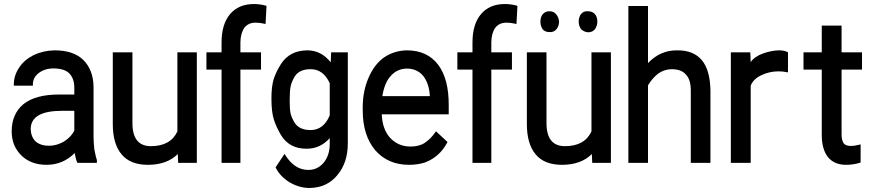

<svg xmlns="http://www.w3.org/2000/svg" viewBox="-20 -810 4350 955"><path d="M365.2 0 363.3 -3.9Q356.4 -18.6 351.6 -48.8Q293 9.8 211.9 9.8Q134.8 9.8 86.9 -36.1Q38.1 -84 38.1 -156.2Q38.1 -243.2 96.7 -292Q156.2 -339.8 272.5 -339.8H349.6V-374Q349.6 -418.9 325.2 -444.3Q301.8 -468.8 248 -469.7Q202.1 -469.7 171.9 -446.3Q143.6 -423.8 143.6 -390.6V-383.8H48.8V-390.6Q48.8 -434.6 75.2 -473.6Q99.6 -511.7 147.5 -536.1Q195.3 -558.6 252 -559.6Q345.7 -559.6 394.5 -511.7Q443.4 -462.9 445.3 -379.9V-131.8Q445.3 -104.5 449.2 -67.4Q457 -27.3 460.9 -16.6L461.9 -15.6V0ZM157.2 -106.4Q182.6 -85 222.7 -85Q262.7 -85 298.8 -106.4Q334 -128.9 349.6 -160.2V-258.8H288.1Q133.8 -258.8 132.8 -168.9Q133.8 -128.9 157.2 -106.4Z M866.2 0 864.3 -43.9Q810.5 9.8 715.8 9.8Q627.9 9.8 585 -42Q541 -93.8 541 -193.4V-549.8H638.7V-198.2Q638.7 -83 730.5 -83Q828.1 -83 862.3 -156.2V-549.8H959V0Z M1175.8 0H1082V-463.9H1006.8V-549.8H1082V-598.6Q1082 -689.5 1124 -739.3Q1166 -790 1244.1 -790Q1270.5 -790 1301.8 -782.2L1305.7 -780.3L1300.8 -690.4L1293 -692.4Q1270.5 -697.3 1251 -697.3Q1215.8 -697.3 1196.3 -672.9Q1176.8 -646.5 1175.8 -600.6V-549.8H1278.3V-463.9H1175.8Z M1377.9 -137.7Q1352.5 -180.7 1341.3 -218.3Q1330.1 -255.9 1330.1 -319.3Q1330.1 -378.9 1340.8 -414.6Q1351.6 -450.2 1377.9 -492.2Q1420.9 -558.6 1507.8 -559.6Q1578.1 -559.6 1625 -500L1627 -549.8H1710V-96.7Q1710 -2 1659.2 59.6Q1607.4 124 1519.5 125Q1469.7 125 1421.9 97.7Q1376 70.3 1352.5 26.4L1350.6 22.5L1395.5 -44.9L1399.4 -38.1Q1445.3 35.2 1513.7 35.2Q1560.5 35.2 1590.8 -2Q1620.1 -38.1 1620.1 -94.7V-123Q1573.2 -70.3 1505.9 -70.3Q1419.9 -69.3 1377.9 -137.7ZM1444.3 -426.8Q1429.7 -401.4 1425.3 -379.4Q1420.9 -357.4 1420.9 -308.6Q1420.9 -265.6 1425.3 -246.1Q1429.7 -226.6 1444.3 -201.2Q1467.8 -163.1 1524.4 -163.1Q1589.8 -163.1 1620.1 -236.3V-396.5Q1586.9 -466.8 1524.4 -465.8Q1466.8 -465.8 1444.3 -426.8Z M2094.7 -2Q2057.6 9.8 2014.6 9.8Q1909.2 9.8 1845.7 -63.5Q1784.2 -137.7 1784.2 -260.7V-276.4Q1784.2 -355.5 1812.5 -421.9Q1840.8 -488.3 1888.7 -523.4Q1940.4 -558.6 2003.9 -559.6Q2104.5 -559.6 2159.2 -488.3Q2212.9 -417 2211.9 -285.2V-241.2H1878.9Q1881.8 -168.9 1918.9 -126Q1960 -81.1 2021.5 -81.1Q2065.4 -81.1 2092.8 -99.6Q2122.1 -119.1 2144.5 -151.4L2148.4 -157.2L2206.1 -103.5L2203.1 -98.6Q2184.6 -63.5 2156.2 -39.1Q2130.9 -16.6 2094.7 -2ZM2084 -433.6Q2053.7 -468.8 2003.9 -468.8Q1956.1 -468.8 1922.9 -431.6Q1892.6 -398.4 1881.8 -332H2118.2Q2114.3 -396.5 2084 -433.6Z M2423.8 0H2330.1V-463.9H2254.9V-549.8H2330.1V-598.6Q2330.1 -689.5 2372.1 -739.3Q2414.1 -790 2492.2 -790Q2518.6 -790 2549.8 -782.2L2553.7 -780.3L2548.8 -690.4L2541 -692.4Q2518.6 -697.3 2499 -697.3Q2463.9 -697.3 2444.3 -672.9Q2424.8 -646.5 2423.8 -600.6V-549.8H2526.4V-463.9H2423.8Z M2925.8 0 2923.8 -43.9Q2870.1 9.8 2775.4 9.8Q2687.5 9.8 2644.5 -42Q2600.6 -93.8 2600.6 -193.4V-549.8H2698.2V-198.2Q2698.2 -83 2790 -83Q2887.7 -83 2921.9 -156.2V-549.8H3018.6V0ZM2668 -702.1Q2668 -724.6 2678.7 -738.3Q2692.4 -754.9 2712.9 -753.9Q2734.4 -753.9 2746.1 -739.3Q2759.8 -722.7 2760.7 -702.1Q2760.7 -680.7 2748 -665Q2734.4 -648.4 2712.9 -650.4Q2690.4 -650.4 2678.7 -665Q2668 -682.6 2668 -702.1ZM2858.4 -702.1Q2858.4 -724.6 2870.1 -740.2Q2882.8 -755.9 2905.3 -753.9Q2927.7 -753.9 2940.4 -738.3Q2951.2 -724.6 2951.2 -702.1Q2951.2 -682.6 2939.5 -665Q2926.8 -649.4 2905.3 -649.4Q2885.7 -650.4 2870.1 -665Q2858.4 -682.6 2858.4 -702.1Z M3203.1 -780.3V-496.1Q3263.7 -560.5 3348.6 -559.6Q3429.7 -560.5 3471.7 -509.8Q3511.7 -460.9 3513.7 -361.3V0H3416V-360.4Q3416 -415 3390.6 -440.4Q3368.2 -465.8 3320.3 -465.8Q3286.1 -465.8 3253.9 -444.3Q3222.7 -418.9 3203.1 -385.7V0H3105.5V-780.3Z M3899.4 -450.2 3891.6 -451.2Q3876 -455.1 3851.6 -455.1Q3807.6 -455.1 3767.1 -436Q3726.6 -417 3713.9 -383.8V0H3615.2V-549.8H3711.9L3713.9 -501Q3732.4 -528.3 3773.9 -543.5Q3815.4 -558.6 3853.5 -559.6Q3879.9 -559.6 3895.5 -551.8L3899.4 -549.8Z M4067.4 -682.6H4166V-549.8H4267.6V-463.9H4166V-140.6Q4166 -112.3 4176.8 -96.7Q4186.5 -84 4213.9 -84Q4227.5 -84 4252 -89.8L4260.7 -91.8V-2L4255.9 0Q4222.7 9.8 4188.5 9.8Q4128.9 9.8 4097.7 -29.3Q4067.4 -68.4 4067.4 -138.7V-463.9H3976.6V-549.8H4067.4Z"/></svg>

Font: RobotoJAA
Style: Medium
Weight: 500
Version: Version 2.05; 2016-11-05